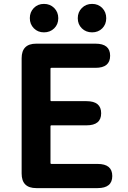

<svg xmlns="http://www.w3.org/2000/svg" viewBox="-20 -965 655 985"><path d="M166 0Q91 0 91 -75V-666Q91 -741 166 -741H470Q545 -741 545 -679Q545 -617 470 -617H244Q239 -617 239 -612V-451Q239 -446 244 -446H424Q499 -446 499 -384Q499 -322 424 -322H244Q239 -322 239 -317V-129Q239 -124 244 -124H481Q556 -124 556 -62Q556 0 481 0ZM205.5 -799Q174 -799 153.5 -820Q133 -841 133 -872Q133 -903 153.5 -924Q174 -945 205.5 -945Q237 -945 258 -924Q279 -903 279 -871.5Q279 -840 258 -819.5Q237 -799 205.5 -799ZM452.5 -799Q421 -799 400 -819.5Q379 -840 379 -871.5Q379 -903 400 -924Q421 -945 452.5 -945Q484 -945 504.5 -924Q525 -903 525 -871.5Q525 -840 504.5 -819.5Q484 -799 452.5 -799Z"/></svg>

Font: Resource Han Rounded JP
Style: Bold
Weight: 700
Designer: Cyano Hao (round all glyphs); Ryoko NISHIZUKA 西塚涼子 (kana, bopomofo & ideographs); Paul D. Hunt (Latin, Greek & Cyrillic)
Foundry: Cyano Hao
Version: 0.990